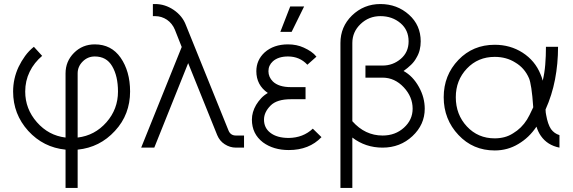

<svg xmlns="http://www.w3.org/2000/svg" viewBox="-20 -732 2843 952"><path d="M450 -512Q389 -512 347 -470Q305 -428 305 -368V-50Q221 -60 163 -126Q105 -192 105 -278Q105 -331 127 -376Q138 -399 154 -419Q170 -439 189 -455L148 -500Q123 -480 104.5 -454.5Q86 -429 72 -400Q45 -342 45 -278Q45 -166 120 -83Q195 -1 305 10V200H365V10Q475 -1 550 -83Q588 -124 606.5 -173Q625 -222 625 -278Q625 -329 613 -371Q601 -413 578 -446Q532 -512 450 -512ZM450 -452Q508 -452 536 -404Q565 -355 565 -278Q565 -191 508 -126Q450 -60 365 -50V-368Q365 -402 390 -427Q415 -452 450 -452Z M738 -712V-652H749Q781 -652 808 -634Q834 -616 847 -585L881 -499L680 0H745L913 -419L1057 -62Q1069 -33 1094 -17Q1120 0 1150 0H1190V-60H1150Q1123 -60 1113 -85L902 -607Q885 -653 841 -683Q798 -712 749 -712Z M1495 -300H1422Q1362 -300 1333 -328Q1311 -350 1311 -379Q1311 -408 1333 -428Q1360 -452 1408 -452Q1466 -452 1504 -411L1549 -451Q1538 -465 1522 -476Q1506 -487 1486 -496Q1451 -512 1408 -512Q1337 -512 1292 -472Q1251 -434 1251 -379Q1251 -310 1308 -271Q1289 -260 1275 -245Q1261 -230 1250 -212Q1229 -176 1229 -139Q1229 -68 1284 -26Q1336 12 1412 12Q1513 12 1574 -52L1531 -94Q1483 -49 1412 -48Q1353 -48 1320 -74Q1289 -98 1289 -139Q1289 -176 1322 -209Q1353 -240 1422 -240H1495ZM1370 -574H1426L1488 -700H1419Z M1866 -712Q1784 -712 1725 -655Q1668 -599 1668 -519V200H1727V-50Q1792 0 1877 0Q1964 0 2025 -57Q2086 -114 2086 -193Q2086 -220 2079 -247Q2072 -274 2057 -301Q2027 -355 1981 -380Q2002 -395 2018.5 -411Q2035 -427 2045 -446Q2056 -464 2061 -484.5Q2066 -505 2066 -527Q2066 -607 2008 -659Q1949 -712 1866 -712ZM1727 -131V-519Q1727 -574 1768 -613Q1809 -652 1866 -652Q1925 -652 1966 -617Q2006 -583 2006 -527Q2006 -473 1967 -440Q1928 -407 1877 -407H1792V-347H1877Q1937 -347 1982 -299Q2026 -252 2026 -193Q2026 -138 1983 -99Q1940 -60 1877 -60Q1790 -60 1727 -131Z M2433 -510Q2325 -510 2253 -435Q2180 -359 2180 -250Q2180 -195 2198.5 -148Q2217 -101 2253 -63Q2325 14 2433 14Q2497 14 2550 -18Q2577 -34 2599 -55Q2621 -76 2640 -104Q2644 -91 2649.5 -79.5Q2655 -68 2662 -58Q2678 -35 2701 -20.5Q2724 -6 2754 0V-62Q2741 -66 2730.5 -73.5Q2720 -81 2712 -92Q2704 -104 2698 -121.5Q2692 -139 2688 -162Q2687 -167 2686 -174Q2685 -181 2685 -189Q2717 -260 2732 -338Q2747 -416 2747 -500H2687Q2687 -454 2683.5 -411.5Q2680 -369 2671 -332Q2669 -341 2666 -349Q2663 -357 2660 -364Q2633 -431 2571 -471Q2510 -510 2433 -510ZM2433 -450Q2491 -450 2535 -422Q2581 -395 2603 -344Q2609 -330 2614.5 -294.5Q2620 -259 2624 -200Q2614 -178 2606 -162.5Q2598 -147 2593 -139Q2566 -96 2524 -71Q2504 -58 2481 -52Q2458 -46 2433 -46Q2350 -46 2295 -105Q2240 -164 2240 -250Q2240 -334 2295 -392Q2350 -450 2433 -450Z"/></svg>

Font: Unageo
Style: Light
Weight: 300
Designer: Richard Sepsi
Foundry: Richard Sepsi
Version: Version 2.000